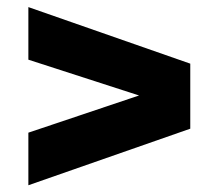

<svg xmlns="http://www.w3.org/2000/svg" viewBox="-20 -658 632 555"><path d="M62 -122.5V-274.5L382 -382L62 -485.5V-637.5L530 -474V-286Z"/></svg>

Font: Encode Sans Expanded Expanded ExtraBold
Style: Regular
Weight: 800
Width: 7
Designer: Multiple Designers
Foundry: Impallari Type
Version: Version 3.000; ttfautohint (v1.8.3) -l 8 -r 50 -G 200 -x 14 